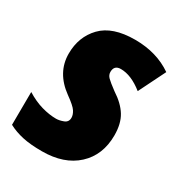

<svg xmlns="http://www.w3.org/2000/svg" viewBox="-141 -661 718 768"><g transform="rotate(30 217.5 -276.5)"><path d="M382 -190Q382 -244 360.5 -279Q339 -314 294 -343Q263 -366 252 -377Q241 -388 241 -402Q241 -433 272 -433Q320 -433 374 -390L435 -513Q363 -563 263 -563Q159 -563 109.5 -511.5Q60 -460 60 -382Q60 -295 140 -237Q178 -210 188 -194.5Q198 -179 198 -165Q198 -145 179.5 -138Q161 -131 146 -131Q115 -131 79.5 -141Q44 -151 7 -174L6 -22Q36 -6 72.5 2Q109 10 162 10Q264 10 323 -44.5Q382 -99 382 -190Z"/></g></svg>

Font: Noto Sans Display SemiCondensed Black
Style: Italic
Weight: 900
Width: 4
Designer: Monotype Design team
Foundry: Monotype Imaging Inc.
Version: 1.000